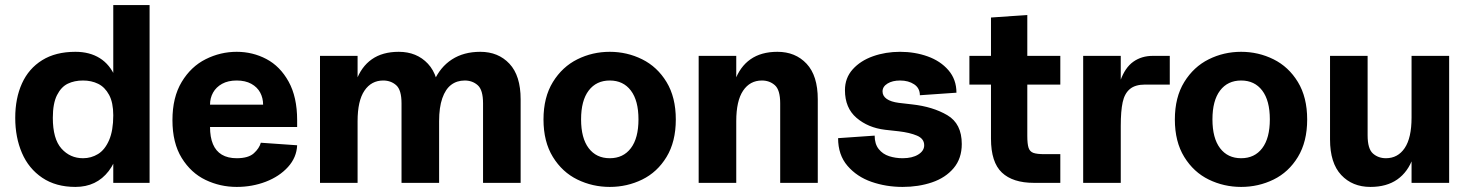

<svg xmlns="http://www.w3.org/2000/svg" viewBox="-20 -720 5786 756"><path d="M40 -256Q40 -333 66.5 -391.5Q93 -450 146 -483Q199 -516 277 -516Q333 -516 373 -491Q413 -466 434.5 -415.5Q456 -365 456 -291V-236L426 -266Q426 -316 409.5 -346.5Q393 -377 366.5 -390Q340 -403 307 -403Q273 -403 247 -390.5Q221 -378 204.5 -345.5Q188 -313 188 -256Q188 -173 222 -135Q256 -97 307 -97Q339 -97 366 -113.5Q393 -130 409.5 -168Q426 -206 426 -266L456 -276V-221Q456 -109 408 -46.5Q360 16 277 16Q200 16 146.5 -20Q93 -56 66.5 -117.5Q40 -179 40 -256ZM426 -700H569V0H426Z M659 -247Q659 -337 695.5 -397.5Q732 -458 790 -487Q848 -516 912 -516Q975 -516 1029 -487.5Q1083 -459 1116.5 -398.5Q1150 -338 1150 -247V-220H807Q807 -180 818.5 -152.5Q830 -125 853.5 -111Q877 -97 912 -97Q958 -97 979.5 -116.5Q1001 -136 1007 -158L1150 -148Q1148 -100 1114 -62.5Q1080 -25 1026.5 -4.5Q973 16 912 16Q847 16 789.5 -11.5Q732 -39 695.5 -98Q659 -157 659 -247ZM912 -403Q878 -403 854.5 -390Q831 -377 819 -355.5Q807 -334 807 -308H1016Q1016 -334 1004.5 -355.5Q993 -377 969.5 -390Q946 -403 912 -403Z M1810 -403Q1779 -403 1756.5 -386Q1734 -369 1721.5 -333Q1709 -297 1709 -243L1663 -263Q1663 -342 1688 -399Q1713 -456 1759.5 -486Q1806 -516 1871 -516Q1942 -516 1986 -469Q2030 -422 2030 -329V0H1882V-313Q1882 -366 1861 -384.5Q1840 -403 1810 -403ZM1240 -500H1388V0H1240ZM1489 -403Q1442 -403 1415 -363Q1388 -323 1388 -243L1362 -263Q1362 -344 1382 -400.5Q1402 -457 1444 -486.5Q1486 -516 1550 -516Q1621 -516 1665 -469Q1709 -422 1709 -329V0H1561V-313Q1561 -366 1540 -384.5Q1519 -403 1489 -403Z M2120 -249.5Q2120 -337 2157 -397Q2194 -457 2253.4 -486.5Q2312.7 -516 2380.9 -516Q2449 -516 2508.5 -486.5Q2568 -457 2604.5 -397Q2641 -337 2641 -249.5Q2641 -162 2604.5 -102Q2568 -42 2508.6 -13Q2449.3 16 2381.1 16Q2313 16 2253.5 -13Q2194 -42 2157 -102Q2120 -162 2120 -249.5ZM2494 -250Q2494 -324 2464 -363.5Q2434 -403 2381 -403Q2328 -403 2298 -363.5Q2268 -324 2268 -250Q2268 -176 2298 -136.5Q2328 -97 2381 -97Q2434 -97 2464 -136.5Q2494 -176 2494 -250Z M2980 -403Q2933 -403 2906 -363Q2879 -323 2879 -243L2853 -263Q2853 -344 2873 -400.5Q2893 -457 2935 -486.5Q2977 -516 3041 -516Q3112 -516 3156 -469Q3200 -422 3200 -329V0H3052V-313Q3052 -366 3031 -384.5Q3010 -403 2980 -403ZM2731 -500H2879V0H2731Z M3280 -176 3424 -186Q3424 -153 3440 -133Q3456 -113 3481 -105Q3506 -97 3534 -97Q3572 -97 3595.5 -111.5Q3619 -126 3619 -148Q3619 -174 3590.5 -186Q3562 -198 3519 -203L3465 -209Q3398 -217 3352.5 -256Q3307 -295 3307 -365Q3307 -413 3337.5 -447Q3368 -481 3417.5 -498.5Q3467 -516 3524 -516Q3582 -516 3632.5 -498Q3683 -480 3714.5 -443.5Q3746 -407 3746 -355L3602 -345Q3602 -373 3579.5 -388Q3557 -403 3524 -403Q3494 -403 3474.5 -391Q3455 -379 3455 -360Q3455 -342 3471.5 -330.5Q3488 -319 3519 -315L3571 -309Q3653 -300 3710 -266.5Q3767 -233 3767 -153Q3767 -96 3735 -58Q3703 -20 3650 -2Q3597 16 3534 16Q3469 16 3411.5 -4Q3354 -24 3317 -67Q3280 -110 3280 -176Z M3882 -174V-651L4025 -661V-185Q4025 -153 4030 -138Q4035 -123 4049 -118Q4063 -113 4093 -113H4155V0H4051Q3968 0 3925 -40.5Q3882 -81 3882 -174ZM3797 -500H4155V-387H3797Z M4245 -500H4393V-299L4373 -269Q4373 -351 4391.5 -402.5Q4410 -454 4442.5 -477Q4475 -500 4519 -500H4586V-387H4489Q4450 -387 4429 -369.5Q4408 -352 4400.5 -317.5Q4393 -283 4393 -224V0H4245Z M4606 -249.5Q4606 -337 4643 -397Q4680 -457 4739.4 -486.5Q4798.7 -516 4866.9 -516Q4935 -516 4994.5 -486.5Q5054 -457 5090.5 -397Q5127 -337 5127 -249.5Q5127 -162 5090.5 -102Q5054 -42 4994.6 -13Q4935.3 16 4867.1 16Q4799 16 4739.5 -13Q4680 -42 4643 -102Q4606 -162 4606 -249.5ZM4980 -250Q4980 -324 4950 -363.5Q4920 -403 4867 -403Q4814 -403 4784 -363.5Q4754 -324 4754 -250Q4754 -176 4784 -136.5Q4814 -97 4867 -97Q4920 -97 4950 -136.5Q4980 -176 4980 -250Z M5217 -171V-500H5365V-187Q5365 -134 5386 -115.5Q5407 -97 5437 -97Q5484 -97 5511 -137Q5538 -177 5538 -257L5564 -237Q5564 -156 5544 -99.5Q5524 -43 5482 -13.5Q5440 16 5376 16Q5305 16 5261 -31Q5217 -78 5217 -171ZM5538 -500H5686V0H5538Z"/></svg>

Font: Uncut Sans VF
Style: Regular
Weight: 400
Designer: Kasper Nordkvist
Foundry: Uncut Type
Version: Version 1.100;FEAKit 1.0